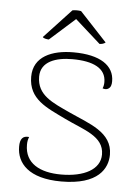

<svg xmlns="http://www.w3.org/2000/svg" viewBox="-51 -724 562 777"><g transform="rotate(5 230.0 -336.0)"><path d="M127 -556 230 -648 333 -556C339 -556 351 -558 357 -564L247 -682C235 -684 224 -684 212 -682L102 -564C105 -558 121 -556 127 -556ZM227 12C378 12 414 -58 414 -113C414 -205 319 -231 237 -269C166 -302 101 -327 101 -403C101 -465 163 -485 229 -485C314 -485 366 -460 366 -404C366 -396 365 -387 361 -378C370 -375 378 -375 384 -379C394 -385 397 -395 397 -410C397 -473 341 -513 231 -513C144 -513 69 -482 69 -400C69 -308 143 -280 221 -242C299 -204 382 -186 382 -111C382 -50 317 -16 224 -16C137 -16 76 -49 76 -124C76 -138 78 -146 82 -156C56 -159 45 -145 45 -114C45 -47 94 12 227 12Z"/></g></svg>

Font: Arima Koshi Thin
Style: Regular
Weight: 250
Designer: Joana Correia and Natanael Gama
Foundry: NDISCOVER
Version: Version 1.019;PS 001.019;hotconv 1.0.88;makeotf.lib2.5.64775